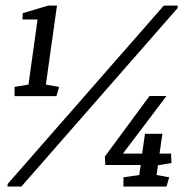

<svg xmlns="http://www.w3.org/2000/svg" viewBox="-20 -681 711 701"><path d="M430.7 0V-33.7L488.3 -42L493.7 -78.6H364.7L362.8 -109.4L525.9 -330.6H587.9L428.7 -120.1H499L509.3 -192.4H572.8L562.5 -120.1H604.5L606 -85.9L556.6 -77.6L551.8 -42L597.7 -33.7L587.9 0ZM578.1 -660.6H629.4L627.9 -650.9L58.1 0H6.8L8.3 -9.8ZM33.2 -330.1V-363.8L84 -372.1L117.2 -609.9H62L63 -632.8L155.8 -660.6H188L147.5 -372.1L195.8 -363.8L186 -330.1Z"/></svg>

Font: NoticiaText-Italic
Style: Italic
Weight: 400
Italic angle: -8°
Designer: JM Sole
Foundry: JM Sole
Version: Version 1.003